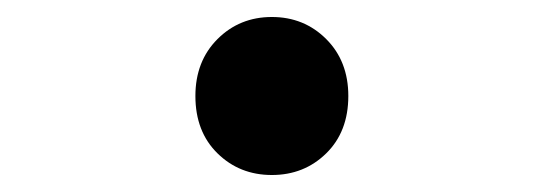

<svg xmlns="http://www.w3.org/2000/svg" viewBox="-20 -462 640 226"><path d="M300 -256Q262 -256 236 -281.5Q210 -307 210 -349Q210 -390 236 -416Q262 -442 300 -442Q338 -442 364 -416Q390 -390 390 -349Q390 -307 364 -281.5Q338 -256 300 -256Z"/></svg>

Font: Source Code Pro Medium
Style: Regular
Weight: 500
Monospace: yes
Designer: Paul D. Hunt, Teo Tuominen
Foundry: Adobe Systems Incorporated
Version: Version 2.030;PS 1.000;hotconv 16.6.51;makeotf.lib2.5.65220